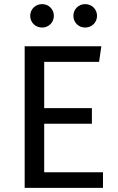

<svg xmlns="http://www.w3.org/2000/svg" viewBox="-20 -914 575 934"><path d="M473 -689H100V0H481V-76H195V-312H427V-388H195V-613H462ZM394 -894C362 -894 337 -869 337 -837C337 -805 362 -780 394 -780C427 -780 452 -805 452 -837C452 -869 427 -894 394 -894ZM185 -894C152 -894 127 -869 127 -837C127 -805 152 -780 185 -780C217 -780 242 -805 242 -837C242 -869 217 -894 185 -894Z"/></svg>

Font: Fira Math
Style: Regular
Weight: 400
Designer: Xiangdong Zeng
Foundry: Xiangdong Zeng
Version: Version 0.3.4